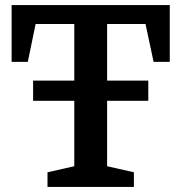

<svg xmlns="http://www.w3.org/2000/svg" viewBox="-20 -740 718 760"><path d="M111 -341V-421H567V-341ZM26 -720H652V-495H588L556 -645H404V-82L510 -58V0H168V-58L274 -82V-645H121L90 -495H26Z"/></svg>

Font: Domine
Style: Regular
Weight: 400
Designer: Pablo Impallari, Rodrigo Fuenzalida, Brenda Gallo
Foundry: Pablo Impallari, Rodrigo Fuenzalida, Brenda Gallo
Version: Version 2.000;September 19, 2022;FontCreator 14.0.0.2877 64-